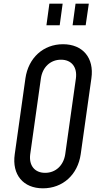

<svg xmlns="http://www.w3.org/2000/svg" viewBox="-20 -1006 547 1042"><path d="M232 -869H304L320 -986H248ZM374 -869H445L462 -986H390ZM213 16C321 16 402 -58 418 -169L476 -581C492 -692 429 -766 322 -766C215 -766 134 -692 118 -581L60 -169C44 -58 106 16 213 16ZM225 -68C168 -68 136 -108 144 -169L202 -581C211 -642 254 -682 311 -682C368 -682 400 -642 392 -581L334 -169C325 -108 282 -68 225 -68Z"/></svg>

Font: Mohave
Style: Italic
Weight: 400
Italic angle: -8°
Designer: Gumpita Rahayu
Foundry: Tokotype
Version: Version 2.002;PS 002.002;hotconv 1.0.88;makeotf.lib2.5.64775